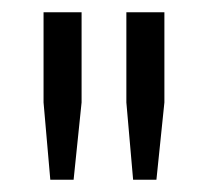

<svg xmlns="http://www.w3.org/2000/svg" viewBox="-20 -706 352 313"><path d="M62 -413 51 -539V-686H113V-539L100 -413ZM197 -413 186 -539V-686H248V-539L235 -413Z"/></svg>

Font: Archivo SemiBold ExtraLight
Style: Regular
Weight: 250
Version: Version 2.001